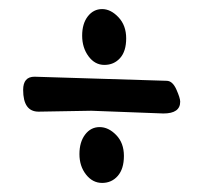

<svg xmlns="http://www.w3.org/2000/svg" viewBox="-20 -520 440 423"><path d="M56 -351 347 -342Q360 -342 368.5 -323Q377 -304 377 -296Q377 -270 340 -270L181 -276L65 -274Q31 -274 31 -322Q31 -351 56 -351ZM253 -176.5Q253 -148 239.5 -132.5Q226 -117 205 -117Q184 -117 169.5 -135.5Q155 -154 155 -180.5Q155 -207 167.5 -223.5Q180 -240 199.5 -240Q219 -240 236 -222.5Q253 -205 253 -176.5ZM244.5 -392Q231 -377 210 -377Q189 -377 175 -396Q161 -415 161 -441.5Q161 -468 173.5 -484Q186 -500 205 -500Q224 -500 241 -482Q258 -464 258 -435.5Q258 -407 244.5 -392Z"/></svg>

Font: Devonshire
Style: Regular
Weight: 400
Designer: Astigmatic (AOETI)
Foundry: Astigmatic (AOETI)
Version: Version 1.001